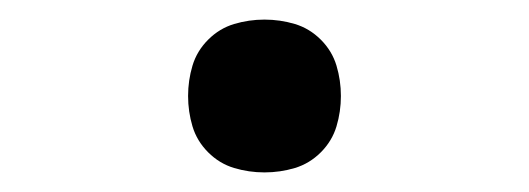

<svg xmlns="http://www.w3.org/2000/svg" viewBox="-20 -438 540 196"><path d="M250 -262Q234 -262 219 -266.5Q204 -271 192.5 -282.5Q181 -294 176.5 -309Q172 -324 172 -340Q172 -356 176.5 -371Q181 -386 192.5 -397.5Q204 -409 219 -413.5Q234 -418 250 -418Q266 -418 281 -413.5Q296 -409 307.5 -397.5Q319 -386 323.5 -371Q328 -356 328 -340Q328 -324 323.5 -309Q319 -294 307.5 -282.5Q296 -271 281 -266.5Q266 -262 250 -262Z"/></svg>

Font: Iosevka NFM
Style: Regular
Weight: 400
Monospace: yes
Designer: Belleve Invis
Foundry: Belleve Invis
Version: Version 29.0.4; ttfautohint (v1.8.4);Nerd Fonts 3.3.0